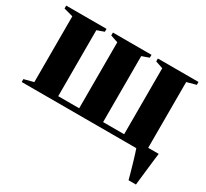

<svg xmlns="http://www.w3.org/2000/svg" viewBox="-138 -707 1168 1091"><g transform="rotate(30 446.0 -161.0)"><path d="M812 180Q807 161.5 800 136Q793 110.5 785.2 84Q777.5 57.5 770.2 34.2Q763 11 758 -3L741.5 -35.5H885.5Q883 -16 880.2 6.5Q877.5 29 874.8 52.8Q872 76.5 869.5 99.5Q867 122.5 864.5 143Q862 163.5 860.5 180ZM7 0V-19L69.5 -35.5V-467L9 -483.5V-502.5H273.5V-483.5L227 -467V-34H364.5V-467L315.5 -483.5V-502.5H568.5V-483.5L521.5 -467V-34H659.5V-467L610.5 -483.5V-502.5H877V-483.5L816.5 -467V-35.5L879 -19V0Z"/></g></svg>

Font: Merriweather 144pt ExtraBold
Style: Regular
Weight: 800
Version: Version 2.100